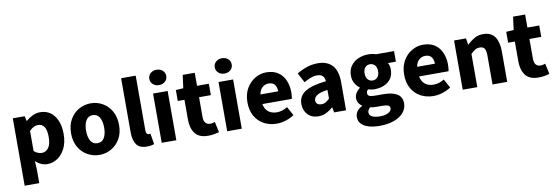

<svg xmlns="http://www.w3.org/2000/svg" viewBox="-62 -1167 5341 1840"><g transform="rotate(-10 2608.5 -247.5)"><path d="M62 177V-479H178L188 -432H192Q220 -457 255.5 -474Q291 -491 328 -491Q415 -491 465.5 -424.5Q516 -358 516 -247Q516 -165 487 -107Q458 -49 412 -19Q366 11 314 11Q253 11 199 -38L204 37V177ZM281 -104Q318 -104 344 -137.5Q370 -171 370 -245Q370 -374 287 -374Q244 -374 204 -331V-135Q224 -118 243.5 -111Q263 -104 281 -104Z M821 11Q760 11 706.5 -18.5Q653 -48 620 -104Q587 -160 587 -239Q587 -319 620 -375.5Q653 -432 706.5 -461.5Q760 -491 821 -491Q882 -491 935 -461.5Q988 -432 1021 -375.5Q1054 -319 1054 -239Q1054 -160 1021 -104Q988 -48 935 -18.5Q882 11 821 11ZM821 -103Q865 -103 887 -140Q909 -177 909 -239Q909 -301 887 -338.5Q865 -376 821 -376Q777 -376 755 -338.5Q733 -301 733 -239Q733 -177 755 -140Q777 -103 821 -103Z M1282 11Q1209 11 1180 -32.5Q1151 -76 1151 -149V-677H1293V-143Q1293 -120 1301.5 -111.5Q1310 -103 1319 -103Q1323 -103 1326.5 -103.5Q1330 -104 1336 -105L1353 0Q1342 4 1324 7.5Q1306 11 1282 11Z M1427 0V-479H1569V0ZM1498 -549Q1463 -549 1439.5 -570Q1416 -591 1416 -624Q1416 -656 1439.5 -677Q1463 -698 1498 -698Q1534 -698 1557.5 -677Q1581 -656 1581 -624Q1581 -591 1557.5 -570Q1534 -549 1498 -549Z M1879 11Q1790 11 1751.5 -40Q1713 -91 1713 -174V-368H1648V-474L1721 -479L1738 -606H1855V-479H1970V-368H1855V-176Q1855 -135 1872 -117Q1889 -99 1917 -99Q1929 -99 1941 -102Q1953 -105 1963 -108L1985 -5Q1966 0 1940 5.5Q1914 11 1879 11Z M2064 0V-479H2206V0ZM2135 -549Q2100 -549 2076.5 -570Q2053 -591 2053 -624Q2053 -656 2076.5 -677Q2100 -698 2135 -698Q2171 -698 2194.5 -677Q2218 -656 2218 -624Q2218 -591 2194.5 -570Q2171 -549 2135 -549Z M2546 11Q2478 11 2422.5 -18.5Q2367 -48 2335 -104Q2303 -160 2303 -239Q2303 -317 2335.5 -373.5Q2368 -430 2420 -460.5Q2472 -491 2529 -491Q2598 -491 2643.5 -460.5Q2689 -430 2711.5 -378Q2734 -326 2734 -261Q2734 -242 2732 -224Q2730 -206 2728 -198H2441Q2451 -146 2484 -121Q2517 -96 2565 -96Q2593 -96 2618 -104Q2643 -112 2669 -128L2716 -42Q2679 -17 2634 -3Q2589 11 2546 11ZM2439 -292H2612Q2612 -331 2593.5 -356.5Q2575 -382 2533 -382Q2499 -382 2473 -359.5Q2447 -337 2439 -292Z M2952 11Q2886 11 2847.5 -30.5Q2809 -72 2809 -133Q2809 -209 2873 -251Q2937 -293 3079 -308Q3077 -340 3059.5 -359Q3042 -378 3003 -378Q2973 -378 2942 -366Q2911 -354 2876 -334L2826 -428Q2872 -456 2923 -473.5Q2974 -491 3031 -491Q3123 -491 3172 -437.5Q3221 -384 3221 -274V0H3105L3095 -49H3091Q3061 -22 3027 -5.5Q2993 11 2952 11ZM3000 -98Q3024 -98 3042 -109Q3060 -120 3079 -139V-223Q3003 -213 2974 -192Q2945 -171 2945 -144Q2945 -121 2960 -109.5Q2975 -98 3000 -98Z M3511 203Q3456 203 3410.5 190.5Q3365 178 3338 151Q3311 124 3311 82Q3311 22 3379 -14V-18Q3360 -30 3347.5 -49.5Q3335 -69 3335 -99Q3335 -125 3350.5 -149Q3366 -173 3388 -189V-193Q3363 -210 3343.5 -242.5Q3324 -275 3324 -317Q3324 -375 3352 -413.5Q3380 -452 3425.5 -471.5Q3471 -491 3522 -491Q3564 -491 3597 -479H3772V-376H3695Q3702 -365 3706.5 -348Q3711 -331 3711 -312Q3711 -257 3685.5 -221.5Q3660 -186 3617.5 -168.5Q3575 -151 3522 -151Q3509 -151 3494.5 -153.5Q3480 -156 3464 -161Q3455 -153 3451 -145.5Q3447 -138 3447 -125Q3447 -107 3463 -98.5Q3479 -90 3519 -90H3597Q3685 -90 3732.5 -61.5Q3780 -33 3780 31Q3780 81 3747 120Q3714 159 3654 181Q3594 203 3511 203ZM3522 -237Q3551 -237 3569.5 -257.5Q3588 -278 3588 -317Q3588 -355 3569.5 -375Q3551 -395 3522 -395Q3494 -395 3475.5 -375Q3457 -355 3457 -317Q3457 -278 3475.5 -257.5Q3494 -237 3522 -237ZM3534 114Q3582 114 3613 97Q3644 80 3644 55Q3644 32 3625 25Q3606 18 3570 18H3521Q3496 18 3480.5 16.5Q3465 15 3453 12Q3428 34 3428 59Q3428 87 3457 100.5Q3486 114 3534 114Z M4071 11Q4003 11 3947.5 -18.5Q3892 -48 3860 -104Q3828 -160 3828 -239Q3828 -317 3860.5 -373.5Q3893 -430 3945 -460.5Q3997 -491 4054 -491Q4123 -491 4168.5 -460.5Q4214 -430 4236.5 -378Q4259 -326 4259 -261Q4259 -242 4257 -224Q4255 -206 4253 -198H3966Q3976 -146 4009 -121Q4042 -96 4090 -96Q4118 -96 4143 -104Q4168 -112 4194 -128L4241 -42Q4204 -17 4159 -3Q4114 11 4071 11ZM3964 -292H4137Q4137 -331 4118.5 -356.5Q4100 -382 4058 -382Q4024 -382 3998 -359.5Q3972 -337 3964 -292Z M4356 0V-479H4472L4482 -418H4486Q4516 -447 4553.5 -469Q4591 -491 4640 -491Q4718 -491 4753.5 -439Q4789 -387 4789 -297V0H4646V-279Q4646 -331 4632 -350.5Q4618 -370 4587 -370Q4560 -370 4540.5 -358Q4521 -346 4498 -323V0Z M5094 11Q5005 11 4966.5 -40Q4928 -91 4928 -174V-368H4863V-474L4936 -479L4953 -606H5070V-479H5185V-368H5070V-176Q5070 -135 5087 -117Q5104 -99 5132 -99Q5144 -99 5156 -102Q5168 -105 5178 -108L5200 -5Q5181 0 5155 5.5Q5129 11 5094 11Z"/></g></svg>

Font: Narnoor ExtraBold
Style: Regular
Weight: 800
Designer: S. Sridhar Murthy
Foundry: SIL International
Version: Version 3.000